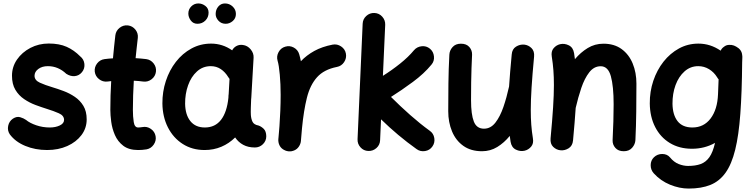

<svg xmlns="http://www.w3.org/2000/svg" viewBox="-20 -804 4336 1102"><path d="M450.7 -390.1Q434.1 -369.6 409.4 -367.2Q384.8 -364.7 360.4 -380.4Q314 -424.3 254.9 -424.3Q221.7 -424.3 200 -408.2Q178.2 -392.1 178.2 -369.1Q178.2 -343.3 209 -329.3Q239.7 -315.4 279.3 -303.7Q310.5 -294.4 345 -281.5Q379.4 -268.6 409.7 -248Q439.9 -227.5 458.7 -196.3Q477.5 -165 477.5 -118.7Q477.5 -68.4 447.5 -28.6Q417.5 11.2 366.2 34.2Q314.9 57.1 250.5 57.1Q182.1 57.1 125 33.4Q67.9 9.8 36.1 -33.2Q21.5 -55.2 26.9 -81.5Q32.2 -107.9 54.2 -123Q76.2 -137.2 95.9 -131.3Q115.7 -125.5 129.4 -115.7Q150.9 -97.7 188 -85Q225.1 -72.3 265.6 -72.3Q298.8 -72.3 323.2 -84Q347.7 -95.7 347.7 -115.7Q347.7 -140.6 317.9 -153.8Q288.1 -167 250 -178.7Q218.8 -188.5 183.8 -201.4Q148.9 -214.4 118.2 -235.4Q87.4 -256.3 68.1 -288.8Q48.8 -321.3 48.8 -369.6Q48.8 -420.4 77.6 -462.2Q106.4 -503.9 154.5 -529.1Q202.6 -554.2 259.8 -554.2Q319.8 -554.2 362.3 -535.4Q404.8 -516.6 440.4 -480.5Q461.4 -463.9 464.4 -437.3Q467.3 -410.6 450.7 -390.1Z M875 -392.1Q871.6 -365.7 850.1 -349.1Q828.6 -332.5 802.2 -335.9Q776.9 -339.4 748 -340.8Q745.6 -299.3 744.1 -257.3Q742.7 -215.3 742.7 -173.3Q742.7 -134.8 747.6 -103.5Q752.4 -72.3 772.9 -72.3Q782.2 -72.3 797.9 -74.7Q823.7 -79.6 845.9 -64.2Q868.2 -48.8 873 -22.9Q877.9 2.9 862.5 25.6Q847.2 48.3 821.3 53.2Q808.1 55.2 796.1 56.2Q784.2 57.1 772.9 57.1Q719.7 57.1 687.7 32.7Q655.8 8.3 639.6 -28.8Q623.5 -65.9 618.4 -105Q613.3 -144 613.3 -173.3Q613.3 -215.3 614.5 -256.6Q615.7 -297.9 618.2 -338.4Q606.9 -337.4 596.2 -335.9Q569.8 -333 548.6 -349.6Q527.3 -366.2 523.9 -392.6Q521 -418.9 537.6 -440.2Q554.2 -461.4 580.6 -464.8Q603.5 -467.8 628.4 -469.2Q631.3 -502.4 634.8 -535.6Q638.2 -568.8 642.1 -601.6Q645.5 -627.9 666.7 -644.5Q688 -661.1 714.4 -658.2Q740.7 -654.8 757.3 -633.8Q773.9 -612.8 771 -586.4Q767.6 -557.1 764.4 -528.1Q761.2 -499 758.3 -470.2Q790 -468.3 818.8 -464.8Q845.2 -461.4 861.8 -439.9Q878.4 -418.5 875 -392.1Z M1442.9 42.5Q1404.3 42.5 1376.2 27.3Q1348.1 12.2 1329.6 -15.1Q1294.9 19.5 1250.5 38.3Q1206.1 57.1 1154.3 57.1Q1083.5 57.1 1029.1 22.5Q974.6 -12.2 943.8 -72.8Q913.1 -133.3 912.1 -210Q911.6 -277.3 931.9 -339.1Q952.1 -400.9 989.7 -449.2Q1027.3 -497.6 1078.9 -525.6Q1130.4 -553.7 1191.4 -553.7Q1257.3 -553.7 1312.5 -515.1Q1320.8 -531.2 1337.4 -540Q1354 -548.8 1374 -545.9Q1400.9 -542.5 1418.9 -520.5Q1437 -498.5 1435.5 -472.7L1422.4 -244.6Q1421.9 -239.3 1421.4 -233.4Q1420.4 -212.4 1419.7 -185.5Q1418.9 -158.7 1419.9 -143.6Q1421.4 -121.6 1429.4 -105Q1437.5 -88.4 1463.9 -83.5Q1479.5 -78.1 1493.7 -64.5Q1507.8 -50.8 1508.3 -22Q1508.3 4.9 1489 23.7Q1469.7 42.5 1442.9 42.5ZM1155.8 -72.3Q1214.8 -72.3 1248.8 -116.5Q1282.7 -160.6 1291 -243.2Q1291 -250 1291.5 -255.9Q1291.5 -260.3 1292.5 -264.2L1297.4 -351.1Q1293.5 -355.5 1290.5 -360.8Q1272.5 -390.6 1247.1 -407.5Q1221.7 -424.3 1189.9 -424.3Q1144 -424.3 1110.6 -394Q1077.1 -363.8 1059.6 -314.5Q1042 -265.1 1042.5 -208.5Q1043.5 -145 1072.8 -108.6Q1102.1 -72.3 1155.8 -72.3ZM1334 -724.1Q1334 -698.7 1315.7 -683.1Q1297.4 -667.5 1275.4 -667.5Q1250 -667.5 1233.9 -685.1Q1217.8 -702.6 1217.8 -723.6Q1217.8 -748.5 1232.9 -766.4Q1248 -784.2 1271 -784.2Q1296.9 -784.2 1315.4 -766.6Q1334 -749 1334 -724.1ZM1177.2 -731.4Q1177.2 -704.6 1158.7 -686Q1140.1 -667.5 1113.3 -667.5Q1088.9 -667.5 1075 -686.5Q1061 -705.6 1061 -726.1Q1061 -750.5 1077.9 -767.3Q1094.7 -784.2 1118.7 -784.2Q1140.1 -784.2 1158.7 -770Q1177.2 -755.9 1177.2 -731.4Z M1635.7 64.5Q1627 63.5 1618.7 60.5Q1618.7 60.5 1618.2 60.1Q1617.7 60.1 1617.2 59.6Q1585.4 46.9 1578.6 13.2Q1576.7 3.4 1577.6 -6.3Q1577.6 -8.3 1578.1 -10.3Q1579.6 -27.8 1581.1 -45.4Q1582.5 -63 1584 -80.6Q1586.9 -122.1 1588.9 -168.2Q1590.8 -214.4 1590.8 -259.8Q1590.8 -321.3 1585.9 -375.2Q1581.1 -429.2 1573.2 -455.6Q1565.9 -481 1578.9 -504.9Q1591.8 -528.8 1617.2 -536.1Q1642.6 -543.9 1666.3 -531Q1689.9 -518.1 1697.3 -492.7Q1702.6 -474.6 1707 -452.6Q1739.3 -486.8 1783.9 -511.5Q1828.6 -536.1 1889.2 -547.9Q1915 -552.7 1937.7 -537.6Q1960.4 -522.5 1965.3 -496.6Q1970.2 -470.2 1955.1 -447.5Q1939.9 -424.8 1914.1 -419.9Q1839.8 -405.3 1799.8 -360.8Q1759.8 -316.4 1741.5 -242.9Q1723.1 -169.4 1713.4 -68.4Q1710.4 -28.8 1707 6.3Q1706.1 16.1 1702.1 24.9Q1688.5 56.6 1655.3 63.5Q1654.3 63.5 1653.8 64Q1653.8 64 1653.3 64Q1644.5 65.4 1635.7 64.5Z M2461.9 36.6Q2446.8 58.6 2419.7 63Q2392.6 67.4 2371.1 51.8Q2316.9 13.2 2265.6 -29.8Q2214.4 -72.8 2167 -119.1L2161.6 1Q2160.6 27.8 2140.6 45.7Q2120.6 63.5 2093.8 62.5Q2066.9 61.5 2049.1 41.7Q2031.2 22 2032.2 -4.9L2061.5 -667.5Q2062.5 -694.3 2082.3 -712.4Q2102.1 -730.5 2128.9 -729.5Q2155.8 -728.5 2173.8 -708.5Q2191.9 -688.5 2190.9 -661.6L2177.7 -368.7Q2229 -400.9 2276.6 -439Q2324.2 -477.1 2356 -515.6Q2373 -535.6 2400.1 -538.6Q2427.2 -541.5 2447.8 -524.4Q2467.8 -507.8 2470.7 -480.5Q2473.6 -453.1 2456.5 -433.1Q2414.1 -381.3 2349.6 -333.7Q2285.2 -286.1 2224.1 -247.6Q2277.3 -194.3 2334.5 -143.8Q2391.6 -93.3 2446.3 -53.7Q2468.3 -38.6 2472.7 -11.7Q2477.1 15.1 2461.9 36.6Z M3045.4 -479Q3035.6 -374.5 3031 -301.5Q3026.4 -228.5 3026.4 -173.3Q3026.4 -127 3029.3 -88.1Q3032.2 -49.3 3038.6 -10.3Q3043.9 19.5 3028.6 37.6Q3013.2 55.7 2991.2 61Q2965.8 66.9 2940.9 54.7Q2916 42.5 2910.6 9.8Q2907.7 -7.3 2905.8 -23.9Q2874 15.1 2834.2 39.6Q2794.4 64 2746.6 64Q2682.6 64 2639.4 33.2Q2596.2 2.4 2574.5 -49.8Q2552.7 -102.1 2552.7 -165.5Q2552.7 -243.7 2553.7 -325.4Q2554.7 -407.2 2559.1 -489.7Q2560.1 -514.2 2577.4 -533.7Q2594.7 -553.2 2625.5 -553.2Q2657.2 -553.2 2673.8 -534.2Q2690.4 -515.1 2689.5 -489.7Q2687.5 -451.2 2686.3 -413.6Q2685.1 -376 2684.3 -331.8Q2683.6 -287.6 2683.6 -228.5Q2683.6 -147 2699.7 -106.2Q2715.8 -65.4 2757.8 -65.4Q2796.4 -65.4 2823.5 -100.3Q2850.6 -135.3 2869.4 -190.2Q2888.2 -245.1 2901.4 -305.7L2901.9 -308.1Q2904.3 -347.2 2908.2 -392.6Q2912.1 -438 2917 -491.2Q2919.4 -522.5 2941.9 -536.4Q2964.4 -550.3 2989.3 -547.9Q3012.7 -545.4 3030.5 -528.1Q3048.3 -510.7 3045.4 -479Z M3140.1 -10.3Q3149.9 -114.7 3154.5 -187.7Q3159.2 -260.7 3159.2 -315.9Q3159.2 -362.3 3156.2 -401.1Q3153.3 -439.9 3147 -479Q3142.1 -508.8 3157.2 -526.9Q3172.4 -544.9 3194.3 -550.3Q3219.7 -556.2 3244.6 -543.9Q3269.5 -531.7 3274.9 -499Q3277.8 -481 3279.8 -464.4Q3312.5 -503.4 3353.3 -528.3Q3394 -553.2 3443.8 -553.2Q3505.4 -553.2 3547.6 -522.5Q3589.8 -491.7 3611.3 -439.7Q3632.8 -387.7 3632.8 -323.7Q3632.8 -245.6 3631.8 -163.6Q3630.9 -81.5 3627 0.5Q3625.5 24.4 3608.2 44.2Q3590.8 64 3560.1 64Q3528.8 64 3512 44.9Q3495.1 25.9 3496.1 0.5Q3499 -57.6 3500.5 -108.2Q3502 -158.7 3502 -205.6Q3502 -309.1 3486.1 -366.5Q3470.2 -423.8 3427.7 -423.8Q3389.2 -423.8 3362.1 -388.9Q3335 -354 3316.4 -299.1Q3297.9 -244.1 3284.2 -184.6Q3281.7 -144.5 3277.8 -98.4Q3273.9 -52.2 3269 2Q3266.1 33.2 3243.7 47.1Q3221.2 61 3196.8 58.6Q3172.9 56.2 3155 38.8Q3137.2 21.5 3140.1 -10.3Z M4240.7 -472.7 4239.7 -445.8Q4238.3 -274.4 4229.2 -150.9Q4220.2 -27.3 4199.7 55.7Q4179.2 138.7 4144.3 187.5Q4109.4 236.3 4057.4 257.3Q4005.4 278.3 3932.6 278.3Q3879.9 278.3 3825.7 256.1Q3771.5 233.9 3732.4 190.9Q3714.4 170.9 3714.6 143.8Q3714.8 116.7 3733.4 98.6Q3753.4 79.6 3781.5 79.8Q3809.6 80.1 3825.7 99.6Q3847.7 126.5 3875.2 137.5Q3902.8 148.4 3929.2 148.4Q3971.7 148.4 4001.7 137.5Q4031.7 126.5 4051.8 97.9Q4071.8 69.3 4084 16.1Q4023.9 49.8 3951.7 49.8Q3878.9 49.8 3824.7 16.8Q3770.5 -16.1 3740.5 -74.7Q3710.4 -133.3 3709.5 -210Q3709 -278.3 3729.7 -340.1Q3750.5 -401.9 3788.3 -450Q3826.2 -498 3877.2 -525.9Q3928.2 -553.7 3988.8 -553.7Q4057.1 -553.7 4116.2 -513.2Q4122.6 -526.9 4134.8 -535.2Q4148.9 -546.9 4166.5 -546.4Q4172.9 -546.9 4179.2 -545.9Q4192.9 -543.9 4205.1 -536.6Q4236.8 -519.5 4239.7 -488.8Q4241.2 -481 4240.7 -472.7ZM3954.1 -72.3Q4019.5 -72.3 4058.6 -124Q4097.7 -175.8 4101.1 -262.7L4104.5 -348.6Q4099.1 -354.5 4095.7 -360.8Q4078.1 -389.6 4049.6 -407Q4021 -424.3 3987.8 -424.3Q3942.9 -424.3 3909.2 -394.5Q3875.5 -364.7 3857.4 -315.7Q3839.4 -266.6 3839.8 -208.5Q3840.8 -144.5 3869.1 -108.4Q3897.5 -72.3 3954.1 -72.3Z"/></svg>

Font: Mikhak-DS1-FD Bold
Style: Bold
Weight: 700
Designer: Amin Abedi
Version: Version 3.2